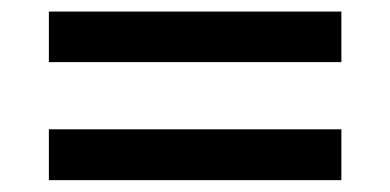

<svg xmlns="http://www.w3.org/2000/svg" viewBox="-20 -499 675 332"><path d="M64.5 -391.6V-479H570.3V-391.6ZM64.5 -187.5V-275.4H570.3V-187.5Z"/></svg>

Font: Schibsted Grotesk Medium
Style: Regular
Weight: 500
Designer: Bakken & Baeck AS, Henrik Kongsvoll
Foundry: Schibsted ASA
Version: Version 1.100;gftools[0.9.25]